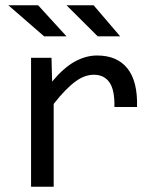

<svg xmlns="http://www.w3.org/2000/svg" viewBox="-20 -710 590 730"><path d="M98.1 -490.2V0H184.1V-314.9C199.7 -334.8 214.4 -351.7 228 -365.7C241.7 -379.7 254.6 -391.2 266.8 -400.1C279.1 -409.1 290.9 -415.6 302.5 -419.7C314 -423.7 325.5 -425.8 336.9 -425.8C363 -425.8 382.7 -416.1 396.2 -396.7C409.7 -377.4 416 -346.2 415 -303.2H501C502.9 -368 490.8 -416.8 464.6 -449.7C438.4 -482.6 399.9 -499 349.1 -499C320.5 -499 292.1 -491.2 263.9 -475.6C235.8 -460 207.2 -434.7 178.2 -399.9L175.8 -490.2ZM335.9 -689.9H232.9L351.6 -571.8H437ZM125 -689.9H11.7L147.9 -571.8H232.9ZM0 -490.2Z"/></svg>

Font: CodeNewRoman Nerd Font Mono
Style: Regular
Weight: 400
Monospace: yes
Designer: Sam Radian
Foundry: Code New Roman
Version: Version 2.00 November 29, 2014;Nerd Fonts 3.2.1